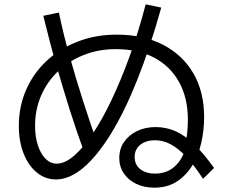

<svg xmlns="http://www.w3.org/2000/svg" viewBox="-20 -827 1040 887"><path d="M693 40Q646 40 609.5 22.5Q573 5 552 -26Q531 -57 531 -97Q531 -139 553 -171Q575 -203 613 -221.5Q651 -240 699 -240Q748 -240 791.5 -220.5Q835 -201 878 -159.5Q921 -118 969 -51L918 -1Q876 -65 839 -104Q802 -143 767.5 -161Q733 -179 696 -179Q654 -179 628 -158Q602 -137 602 -102Q602 -66 628 -45.5Q654 -25 696 -25Q750 -25 786 -57Q822 -89 837 -142H832Q840 -171 844 -205.5Q848 -240 848 -273Q848 -374 807.5 -447.5Q767 -521 692.5 -560.5Q618 -600 514 -600Q435 -600 367 -573Q299 -546 248.5 -498Q198 -450 170 -385.5Q142 -321 142 -245Q142 -195 155 -155.5Q168 -116 190.5 -93.5Q213 -71 242 -71Q279 -71 321 -106.5Q363 -142 407.5 -208Q452 -274 495.5 -365.5Q539 -457 579.5 -568.5Q620 -680 653 -807L725 -792Q673 -606 614.5 -459Q556 -312 492.5 -209Q429 -106 365 -52Q301 2 239 2Q189 2 150 -30Q111 -62 89 -118Q67 -174 67 -245Q67 -334 100 -410.5Q133 -487 194 -544.5Q255 -602 338 -634.5Q421 -667 519 -667Q643 -667 733.5 -620Q824 -573 873.5 -488Q923 -403 923 -286Q923 -226 910 -168Q897 -110 868.5 -63Q840 -16 796.5 12Q753 40 693 40ZM370 -121Q333 -222 301.5 -322Q270 -422 241 -523Q225 -578 210 -635.5Q195 -693 180 -754L252 -769Q263 -717 275 -667.5Q287 -618 301 -570Q329 -469 362 -366Q395 -263 433 -155Z"/></svg>

Font: M PLUS 1
Style: Regular
Weight: 400
Designer: Coji Morishita
Foundry: UNDERFOREST DESIGN
Version: Version 1.001